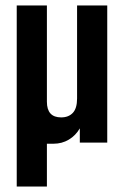

<svg xmlns="http://www.w3.org/2000/svg" viewBox="-20 -520 445 700"><path d="M41 -500H151V-149Q151 -92 203 -92Q230 -92 245.5 -108.5Q261 -125 261 -161V-500H371V0H271V-52Q256 -26 231 -11Q206 4 175 4H151V160H41Z"/></svg>

Font: Booming Bebas 2
Style: Regular
Weight: 400
Designer: Ryoichi Tsunekawa
Foundry: Ryoichi Tsunekawa
Version: Version 2.000